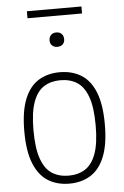

<svg xmlns="http://www.w3.org/2000/svg" viewBox="-59 -908 616 957"><g transform="rotate(-5 249.0 -429.0)"><path d="M249 9Q188.5 9 143.2 -18.8Q98 -46.5 72.8 -108Q47.5 -169.5 47.5 -270Q47.5 -370.5 72.5 -431.8Q97.5 -493 142.8 -520.8Q188 -548.5 249 -548.5Q309.5 -548.5 355 -521Q400.5 -493.5 425.5 -432.2Q450.5 -371 450.5 -270Q450.5 -170 425.5 -108.5Q400.5 -47 355.2 -19Q310 9 249 9ZM249 -31Q296.5 -31 331.2 -52.8Q366 -74.5 385.2 -126.2Q404.5 -178 404.5 -268.5Q404.5 -360.5 385.2 -412.8Q366 -465 331.2 -486.8Q296.5 -508.5 249 -508.5Q201.5 -508.5 166.8 -487Q132 -465.5 112.8 -413.8Q93.5 -362 93.5 -272Q93.5 -180 112.8 -127.2Q132 -74.5 166.8 -52.8Q201.5 -31 249 -31ZM249 -675.5Q232.5 -675.5 222.5 -685Q212.5 -694.5 212.5 -711Q212.5 -727.5 222.5 -737.5Q232.5 -747.5 249 -747.5Q265.5 -747.5 275.5 -737.5Q285.5 -727.5 285.5 -711Q285.5 -694.5 275.5 -685Q265.5 -675.5 249 -675.5ZM112.5 -830.5V-865.5H385.5V-830.5Z"/></g></svg>

Font: Encode Sans SmCnd XLt
Style: Regular
Weight: 200
Width: 4
Designer: Multiple Designers
Foundry: Impallari Type
Version: Version 3.002; ttfautohint (v1.8.3) -l 8 -r 50 -G 200 -x 14 